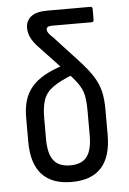

<svg xmlns="http://www.w3.org/2000/svg" viewBox="-51 -724 517 771"><g transform="rotate(-5 207.5 -339.0)"><path d="M207 8Q128 8 87.5 -36Q47 -80 47 -168V-266Q47 -304 56 -334Q65 -364 84.5 -387.5Q104 -411 136.5 -429.5Q169 -448 217 -463L254 -423Q198 -402 168.5 -381Q139 -360 129 -331Q119 -302 119 -257V-172Q119 -114 140 -86.5Q161 -59 207 -59Q254 -59 274.5 -86.5Q295 -114 295 -172V-269Q295 -310 289.5 -335Q284 -360 267 -383.5Q250 -407 216 -443L119 -546Q100 -566 91 -585Q82 -604 82 -623Q82 -652 103 -669Q124 -686 169 -686H342Q351 -686 351 -677V-633Q351 -624 342 -624H181Q160 -624 160 -610Q160 -603 165.5 -595.5Q171 -588 181 -579L279 -473Q314 -435 333 -405Q352 -375 359.5 -344Q367 -313 367 -269V-168Q367 -80 327 -36Q287 8 207 8Z"/></g></svg>

Font: Sofia Sans Condensed
Style: Regular
Weight: 400
Designer: Botio Nikoltchev, Ani Petrova
Foundry: lettersoup
Version: Version 4.100